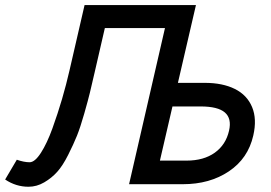

<svg xmlns="http://www.w3.org/2000/svg" viewBox="-53 -709 1042 739"><path d="M56.6 9.8Q8.3 9.8 -33.2 -18.1L11.7 -94.2Q39.6 -84.5 61 -84.5Q81.1 -84.5 104.5 -120.8Q127.9 -157.2 148.7 -214.6Q169.4 -272 185.8 -327.9Q202.1 -383.8 214.4 -437.5L272.5 -689.5H701.2L631.8 -390.1H734.9Q803.7 -390.1 850.8 -366.7Q897.9 -343.3 917.2 -297.1Q936.5 -251 921.9 -187.5Q901.9 -99.1 828.1 -49.6Q754.4 0 650.4 0H443.8L582 -601.1H350.6L311 -429.2Q299.8 -380.9 293 -352.3Q286.1 -323.7 271.2 -271.5Q256.3 -219.2 243.2 -186.5Q230 -153.8 209.2 -112.5Q188.5 -71.3 167.2 -47.6Q146 -23.9 117.2 -7.1Q88.4 9.8 56.6 9.8ZM562.5 -90.8H665Q731 -90.8 773.7 -121.3Q816.4 -151.9 828.6 -206.1Q839.4 -252.9 812.5 -276.1Q785.6 -299.3 719.2 -299.3H610.8Z"/></svg>

Font: HK Grotesk Medium Italic
Style: Regular
Weight: 500
Italic angle: -13°
Designer: Alfredo Marco Pradil and Stefan Peev
Foundry: Hanken Design Co.
Version: Version 1.000;PS 001.000;hotconv 1.0.88;makeotf.lib2.5.64775